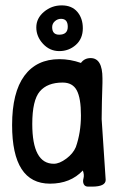

<svg xmlns="http://www.w3.org/2000/svg" viewBox="-20 -683 432 714"><path d="M288 -578Q288 -539 262 -516Q236 -493 200.5 -493Q165 -493 140 -520Q115 -547 115 -581Q115 -615 143.5 -639Q172 -663 209.5 -663Q247 -663 267.5 -639Q288 -615 288 -578ZM207 -613Q194 -613 184 -604Q174 -595 174 -582Q174 -554 200 -554Q232 -554 232 -583.5Q232 -613 207 -613ZM317 -467Q361 -467 361 -392Q361 -384 361 -375L359 -305Q358 -272 358 -240L373 -14Q373 11 322 11Q319 11 307.5 11Q296 11 291.5 2Q287 -7 290.5 -20Q294 -33 288 -49Q242 0 166 0Q25 0 25 -218Q25 -339 70.5 -401Q116 -463 201 -463Q241 -463 281 -449Q294 -467 317 -467ZM213 -376Q156 -376 128 -343Q100 -310 100 -222Q100 -74 180 -74Q201 -74 226.5 -93Q252 -112 262 -136Q281 -190 281 -254Q281 -318 265.5 -347Q250 -376 213 -376Z"/></svg>

Font: Patrick Hand
Style: Regular
Weight: 400
Designer: Patrick Wagesreiter
Foundry: Patrick Wagesreiter
Version: Version 1.003;PS 001.003;hotconv 1.0.70;makeotf.lib2.5.58329